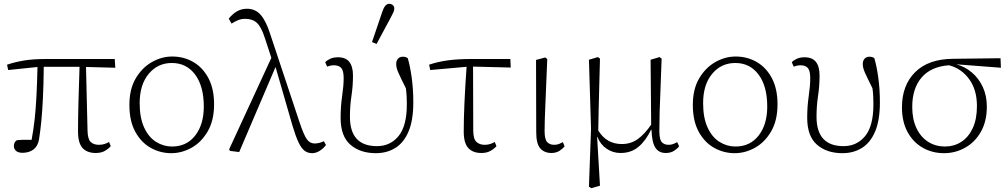

<svg xmlns="http://www.w3.org/2000/svg" viewBox="-20 -792 5296 1009"><path d="M23 -424 17 -452Q58 -466 106 -474Q154 -482 224 -482H583L586 -436L432 -440L440 -106Q441 -61 456.5 -46Q472 -31 500 -31Q517 -31 530 -35.5Q543 -40 553 -46L562 -24Q550 -10 531 1Q512 12 483 12Q438 12 414 -14Q390 -40 390 -101Q390 -174 392.5 -262Q395 -350 398 -441H210Q209 -344 205.5 -274.5Q202 -205 197 -154Q192 -103 185 -59Q179 -24 156 -6.5Q133 11 98 11Q76 11 64.5 1Q53 -9 53 -24Q53 -45 68 -55Q85 -57 104.5 -57.5Q124 -58 146 -57Q156 -110 162 -164.5Q168 -219 171.5 -285.5Q175 -352 177 -440Z M880 13Q823 13 773 -14.5Q723 -42 691.5 -98.5Q660 -155 660 -241Q660 -324 693.5 -380.5Q727 -437 778.5 -466Q830 -495 885 -495Q946 -495 996 -466Q1046 -437 1075.5 -381Q1105 -325 1105 -244Q1105 -159 1071.5 -101.5Q1038 -44 986.5 -15.5Q935 13 880 13ZM884 -22Q961 -22 1006 -80Q1051 -138 1051 -232Q1051 -339 1005.5 -400Q960 -461 883 -461Q809 -461 761.5 -404Q714 -347 714 -250Q714 -173 737.5 -122Q761 -71 800 -46.5Q839 -22 884 -22Z M1620 13Q1598 13 1581 0.5Q1564 -12 1549 -43.5Q1534 -75 1517 -132L1428 -440L1237 7L1189 1L1184 -7L1406 -488L1372 -592Q1353 -651 1330 -672Q1307 -693 1269 -693Q1248 -693 1231 -686Q1214 -679 1197 -668L1182 -694Q1202 -719 1225.5 -732.5Q1249 -746 1278 -746Q1321 -746 1349 -715Q1377 -684 1399 -616L1554 -150Q1576 -84 1592 -61Q1608 -38 1633 -38Q1658 -38 1682 -50L1693 -30Q1681 -13 1661 0Q1641 13 1620 13Z M1955 13Q1873 13 1821.5 -31.5Q1770 -76 1770 -173Q1770 -232 1778 -287Q1786 -342 1786 -381Q1786 -420 1773.5 -434.5Q1761 -449 1734 -449Q1724 -449 1714.5 -446.5Q1705 -444 1699 -442L1689 -465Q1698 -475 1715 -483Q1732 -491 1756 -491Q1797 -491 1816 -466.5Q1835 -442 1835 -395Q1835 -340 1827 -288Q1819 -236 1819 -178Q1819 -24 1961 -24Q2031 -24 2074.5 -77Q2118 -130 2118 -244Q2118 -266 2117 -286Q2116 -306 2113 -328Q2085 -384 2073.5 -410Q2062 -436 2062 -455Q2062 -473 2071.5 -483.5Q2081 -494 2097 -494Q2113 -494 2123 -486Q2135 -445 2143.5 -384.5Q2152 -324 2152 -254Q2152 -160 2127 -101Q2102 -42 2057.5 -14.5Q2013 13 1955 13ZM1935 -571 1988 -727Q2002 -772 2025 -772Q2036 -772 2044 -765.5Q2052 -759 2052 -747Q2052 -737 2047.5 -727.5Q2043 -718 2033 -699L1959 -561Z M2241 -424 2235 -452Q2279 -467 2331.5 -474.5Q2384 -482 2460 -482H2662L2664 -437L2466 -442L2467 -108Q2467 -62 2483.5 -46.5Q2500 -31 2527 -31Q2544 -31 2557 -35.5Q2570 -40 2580 -46L2589 -24Q2577 -10 2557.5 1Q2538 12 2510 12Q2465 12 2441 -14Q2417 -40 2417 -101Q2417 -230 2432 -441Z M2878 12Q2841 12 2819.5 -12Q2798 -36 2798 -97L2797 -477L2845 -490L2856 -482Q2850 -330 2846 -241.5Q2842 -153 2842 -103Q2842 -60 2855.5 -45.5Q2869 -31 2892 -31Q2907 -31 2918 -35.5Q2929 -40 2938 -45L2947 -23Q2937 -10 2919.5 1Q2902 12 2878 12Z M3075 189 3086 -115 3075 -478 3122 -492 3133 -484Q3131 -400 3129 -334Q3127 -268 3126 -213Q3125 -158 3124 -106Q3147 -69 3178 -52Q3209 -35 3248 -35Q3295 -35 3331.5 -61Q3368 -87 3402 -137L3399 -478L3446 -492L3457 -484Q3454 -391 3451 -323.5Q3448 -256 3446.5 -203.5Q3445 -151 3445 -103Q3445 -60 3457.5 -45.5Q3470 -31 3494 -31Q3508 -31 3519 -35.5Q3530 -40 3539 -45L3549 -23Q3539 -10 3521.5 1Q3504 12 3479 12Q3442 12 3424 -16Q3406 -44 3404 -108L3402 -111Q3374 -53 3335.5 -20.5Q3297 12 3241 12Q3200 12 3167 -11Q3134 -34 3119 -74L3118 -72L3133 184L3087 197Z M3841 13Q3784 13 3734 -14.5Q3684 -42 3652.5 -98.5Q3621 -155 3621 -241Q3621 -324 3654.5 -380.5Q3688 -437 3739.5 -466Q3791 -495 3846 -495Q3907 -495 3957 -466Q4007 -437 4036.5 -381Q4066 -325 4066 -244Q4066 -159 4032.5 -101.5Q3999 -44 3947.5 -15.5Q3896 13 3841 13ZM3845 -22Q3922 -22 3967 -80Q4012 -138 4012 -232Q4012 -339 3966.5 -400Q3921 -461 3844 -461Q3770 -461 3722.5 -404Q3675 -347 3675 -250Q3675 -173 3698.5 -122Q3722 -71 3761 -46.5Q3800 -22 3845 -22Z M4407 13Q4325 13 4273.5 -31.5Q4222 -76 4222 -173Q4222 -232 4230 -287Q4238 -342 4238 -381Q4238 -420 4225.5 -434.5Q4213 -449 4186 -449Q4176 -449 4166.5 -446.5Q4157 -444 4151 -442L4141 -465Q4150 -475 4167 -483Q4184 -491 4208 -491Q4249 -491 4268 -466.5Q4287 -442 4287 -395Q4287 -340 4279 -288Q4271 -236 4271 -178Q4271 -24 4413 -24Q4483 -24 4526.5 -77Q4570 -130 4570 -244Q4570 -266 4569 -286Q4568 -306 4565 -328Q4537 -384 4525.5 -410Q4514 -436 4514 -455Q4514 -473 4523.5 -483.5Q4533 -494 4549 -494Q4565 -494 4575 -486Q4587 -445 4595.5 -384.5Q4604 -324 4604 -254Q4604 -160 4579 -101Q4554 -42 4509.5 -14.5Q4465 13 4407 13Z M4941 13Q4879 13 4828.5 -16Q4778 -45 4749 -99Q4720 -153 4720 -228Q4720 -344 4789.5 -413Q4859 -482 4989 -483L5238 -486L5240 -436L5006 -454Q5051 -442 5087.5 -411Q5124 -380 5145 -334.5Q5166 -289 5166 -232Q5166 -154 5134.5 -99Q5103 -44 5051.5 -15.5Q5000 13 4941 13ZM4774 -230Q4774 -165 4796.5 -118Q4819 -71 4858 -46.5Q4897 -22 4946 -22Q4993 -22 5031 -46Q5069 -70 5091.5 -117.5Q5114 -165 5114 -235Q5114 -321 5072.5 -377Q5031 -433 4967 -449Q4872 -442 4823 -384.5Q4774 -327 4774 -230Z"/></svg>

Font: Source Serif 4 SmText Light
Style: Regular
Weight: 300
Designer: Frank Grießhammer
Foundry: Adobe
Version: Version 4.005;hotconv 1.1.0;makeotfexe 2.6.0